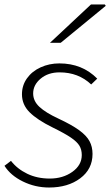

<svg xmlns="http://www.w3.org/2000/svg" viewBox="-22 -824 492 857"><path d="M-2 -84 27 -106Q55 -70 99.5 -48.5Q144 -27 200 -27Q259 -27 301 -57Q343 -87 343 -132Q343 -156 332.5 -173.5Q322 -191 295 -209.5Q268 -228 213 -255Q144 -289 110 -323Q76 -357 76 -403Q76 -443 98.5 -474.5Q121 -506 159.5 -523.5Q198 -541 243 -541Q345 -541 412 -473L385 -447Q328 -501 244 -501Q193 -501 159.5 -473Q126 -445 126 -407Q126 -373 154 -347Q182 -321 238 -295Q298 -267 331 -243Q364 -219 377.5 -194Q391 -169 391 -137Q391 -69 336 -28Q281 13 197 13Q135 13 80 -14Q25 -41 -2 -84ZM384 -804H446L450 -798L249 -633H201Z"/></svg>

Font: Nebula Sans Light
Style: Regular
Weight: 300
Italic angle: -9°
Designer: Paul D. Hunt for Adobe (as Source Sans)
Foundry: Nebula Entertainment & Broadcasting LLC
Version: Version 1.010